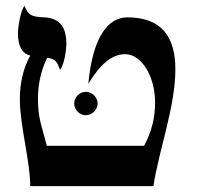

<svg xmlns="http://www.w3.org/2000/svg" viewBox="-20 -637 675 657"><path d="M504.9 0C524.4 -126 580.1 -272.9 580.1 -399.4C580.1 -511.2 533.2 -577.6 415.5 -577.6C346.7 -577.6 296.4 -504.4 282.2 -350.1C322.8 -418 364.3 -451.7 407.7 -451.7C464.8 -451.7 510.7 -375.5 510.7 -286.1C510.7 -236.3 499.5 -187 473.1 -138.2H140.1C121.6 -211.9 109.9 -231.4 109.9 -300.8C109.9 -348.6 120.6 -397 141.6 -439.5C172.4 -434.6 175.8 -423.3 185.5 -397.9C199.7 -416 207 -463.4 207 -488.3C207 -546.4 182.6 -575.7 130.4 -577.6C81.1 -579.6 76.7 -588.9 63.5 -617.2C50.3 -599.6 41.5 -546.4 41.5 -522.5C41.5 -479 55.2 -454.1 83.5 -446.8C59.6 -404.3 47.9 -352.1 47.9 -296.9C47.9 -208.5 83.5 -83.5 83.5 0ZM314 -282.7C314 -304.2 295.4 -322.8 273.4 -322.8C252 -322.8 233.9 -304.2 233.9 -282.7C233.9 -261.7 252 -242.7 273.4 -242.7C295.4 -242.7 314 -261.7 314 -282.7Z"/></svg>

Font: Cardo
Style: Italic
Weight: 400
Designer: David J. Perry
Foundry: David J. Perry
Version: Version 0.99